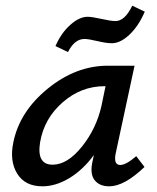

<svg xmlns="http://www.w3.org/2000/svg" viewBox="-20 -649 551 675"><path d="M277 -512Q242 -512 219 -466L175 -487Q195 -533 227 -561.5Q259 -590 288 -590Q303 -590 336.5 -582.5Q370 -575 386 -575Q419 -575 445 -629L489 -608Q467 -557 435 -527Q403 -497 373 -497Q354 -497 322.5 -504.5Q291 -512 277 -512ZM403 -69Q423 -69 459 -100L488 -62Q417 6 364 6Q329 6 312 -16.5Q295 -39 306 -85L310 -104Q272 -52 224 -23Q176 6 129 6Q68 6 40.5 -38.5Q13 -83 27 -149Q49 -257 148 -337.5Q247 -418 359 -418H453L387 -111Q378 -69 403 -69ZM165 -70Q217 -70 268 -133.5Q319 -197 337 -278L351 -346H348Q265 -346 200 -289Q135 -232 121 -149Q108 -70 165 -70Z"/></svg>

Font: EauTestInfant Semibold
Style: Italic
Weight: 600
Italic angle: -12°
Designer: Christian Thalmann (Catharsis Fonts)
Version: Version 0.001;PS 000.001;hotconv 1.0.88;makeotf.lib2.5.64775